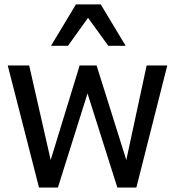

<svg xmlns="http://www.w3.org/2000/svg" viewBox="-20 -838 782 858"><path d="M541.5 -633.3H463.9L373.5 -758.3L283.7 -633.3H208L319.3 -818.4H430.2ZM727.5 -545.4 589.4 0H504.4L371.1 -420.4L238.8 0H154.3L14.6 -545.4H110.4L206.5 -123L335.9 -545.4H411.6L544.4 -123L635.3 -545.4Z"/></svg>

Font: SG Kara Bold
Style: Regular
Weight: 400
Designer: Damoon Khanjanzadeh
Version: Version 1.000